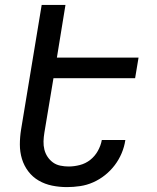

<svg xmlns="http://www.w3.org/2000/svg" viewBox="-20 -755 640 783"><path d="M253 8Q222 8 192.5 2Q163 -4 138 -18.5Q113 -33 95.5 -56Q78 -79 69.5 -107Q61 -135 61 -165.5Q61 -196 66 -227L150 -735H247L212 -520H545L531 -436H198L161 -214Q158 -196 157.5 -178.5Q157 -161 161 -145Q165 -129 174 -115.5Q183 -102 196 -92.5Q209 -83 226 -79.5Q243 -76 260 -76Q282 -76 305.5 -82Q329 -88 348 -103Q367 -118 379 -139.5Q391 -161 395 -183V-184H491V-183Q487 -156 476 -130Q465 -104 448 -81.5Q431 -59 408.5 -41Q386 -23 360 -11.5Q334 0 306.5 4Q279 8 253 8Z"/></svg>

Font: Iosevka Md Ex Obl
Style: Regular
Weight: 500
Width: 7
Italic angle: -9°
Monospace: yes
Designer: Belleve Invis
Foundry: Belleve Invis
Version: Version 32.5.0; ttfautohint (v1.8.4)